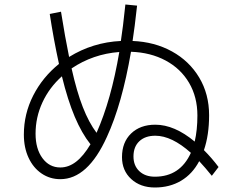

<svg xmlns="http://www.w3.org/2000/svg" viewBox="-20 -819 1040 853"><path d="M921 -38Q892 -74 865 -103Q835 -46 784.5 -16Q734 14 668 14Q604 14 563 -23.5Q522 -61 522 -121Q522 -187 562.5 -226Q603 -265 670 -265Q755 -265 845 -190Q857 -241 857 -306Q857 -388 820 -451Q783 -514 716 -550Q649 -586 562 -589Q522 -356 455 -211Q370 -23 248 -23Q202 -23 165 -48Q128 -73 107 -118Q86 -163 86 -221Q86 -313 127.5 -394.5Q169 -476 242 -535Q218 -645 201 -757L251 -767Q269 -654 287 -566Q392 -631 517 -637Q526 -694 537 -799L589 -794Q578 -694 569 -637Q667 -633 744 -590.5Q821 -548 865 -474.5Q909 -401 909 -307Q909 -219 886 -152Q921 -117 951 -77ZM510 -588Q393 -579 298 -515Q321 -412 348 -343Q375 -274 409 -229Q474 -375 510 -588ZM382 -178Q343 -227 312 -300.5Q281 -374 255 -480Q199 -430 168.5 -364Q138 -298 138 -225Q138 -158 168.5 -116.5Q199 -75 248 -75Q285 -75 318 -100.5Q351 -126 382 -178ZM828 -140Q743 -216 670 -216Q625 -216 599 -191.5Q573 -167 573 -124Q573 -83 599 -58.5Q625 -34 668 -34Q780 -34 828 -140Z"/></svg>

Font: IBM Plex Sans JP Light
Style: Regular
Weight: 300
Designer: Mike Abbink; Paul van der Laan; Pieter van Rosmalen; Wujin Sim; Yejin Wi; Jinhee Kim; Boomi Park; Yona Kim; Kichan Ma
Foundry: Sandoll Inc.
Version: Version 1.002